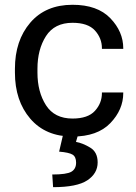

<svg xmlns="http://www.w3.org/2000/svg" viewBox="-20 -548 561 791"><path d="M41.5 -249Q41.5 -132.8 104.7 -59.1Q168 14.6 278.8 14.6Q381.3 14.6 434.6 -40.8Q487.8 -96.2 487.8 -164.6V-167H399.9V-164.6Q399.9 -123 371.1 -91.3Q342.3 -59.6 278.8 -59.6Q204.6 -59.6 169.4 -114.5Q134.3 -169.4 134.3 -249V-264.6Q134.3 -344.2 169.4 -399.2Q204.6 -454.1 278.8 -454.1Q342.3 -454.1 371.1 -422.4Q399.9 -390.6 399.9 -349.1V-346.7H487.8V-349.1Q487.8 -417.5 434.6 -472.9Q381.3 -528.3 278.8 -528.3Q168 -528.3 104.7 -454.6Q41.5 -380.9 41.5 -264.6ZM243.7 -9.8 223.6 76.7Q264.6 80.1 279.1 89.1Q293.5 98.1 293.5 122.1Q293.5 147.9 274.2 159.4Q254.9 170.9 195.3 170.9L198.7 223.1Q297.4 223.1 339.8 194.8Q382.3 166.5 382.3 121.1Q382.3 78.6 351.6 60.1Q320.8 41.5 293 36.6L306.6 -9.8Z"/></svg>

Font: Roboto Flex
Style: Regular
Weight: 400
Designer: Berlow after Robertson
Foundry: Google
Version: Version 3.200;gftools[0.9.32]